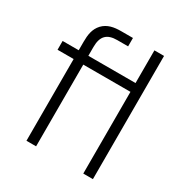

<svg xmlns="http://www.w3.org/2000/svg" viewBox="-171 -864 943 992"><g transform="rotate(30 301.0 -367.5)"><path d="M465 -540H183.5V-592.5C183.5 -658.5 212.5 -685 272.5 -685H337V-735H267.5C225 -735 187 -728.5 158.5 -698.5C131 -668.5 126 -632.5 126 -590.5V-540H30V-487.5H126V0H183.5V-487.5H465V0H522.5V-735H465Z"/></g></svg>

Font: Hauora Light
Style: Regular
Weight: 300
Designer: Wayne Shih
Foundry: WCYS
Version: Version 1.001;hotconv 1.0.109;makeotfexe 2.5.65596